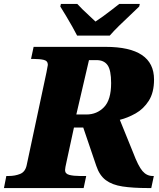

<svg xmlns="http://www.w3.org/2000/svg" viewBox="-45 -951 804 971"><path d="M-25 0 -13 -61H0Q31 -61 57 -71.5Q83 -82 90 -116L190 -585Q197 -620 197 -623Q197 -643 177 -648Q157 -653 125 -653H112L125 -714H489Q734 -714 734 -549Q734 -483 707.5 -441.5Q681 -400 641 -377.5Q601 -355 561 -345L628 -180Q654 -111 675.5 -86Q697 -61 727 -61H733L720 0H702Q627 0 574.5 -8Q522 -16 490 -40Q458 -64 442 -112L376 -306H329L293 -140Q288 -118 286 -107Q284 -96 284 -91Q284 -72 305.5 -66.5Q327 -61 358 -61H391L378 0ZM392 -372Q445 -372 481 -409Q517 -446 517 -531Q517 -596 499 -621.5Q481 -647 443 -647H405L341 -372ZM345 -771Q336 -789 320.5 -816.5Q305 -844 288.5 -871.5Q272 -899 260 -918L263 -931H346Q355 -921 372 -904Q389 -887 407.5 -870.5Q426 -854 438 -842Q456 -854 479 -870.5Q502 -887 523.5 -904Q545 -921 558 -931H662L659 -918Q640 -899 612.5 -873.5Q585 -848 557.5 -821Q530 -794 510 -771Z"/></svg>

Font: Noto Serif Black
Style: Italic
Weight: 900
Italic angle: -12°
Designer: Monotype Design Team
Foundry: Monotype Imaging Inc.
Version: Version 2.013